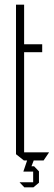

<svg xmlns="http://www.w3.org/2000/svg" viewBox="-20 -692 231 828"><path d="M49 -467V-672H84V-501L50 -467ZM50 -467 84 -501H162V-467ZM83 0 49 -27V-467H84V0ZM84 0V-35H191V-34L168 0ZM107 48 109 25H127L148 47V48ZM81 48V47L97 0H125V1L107 48ZM85 116 65 95V94H123V116ZM123 116V48H148V96L124 116Z"/></svg>

Font: Foldit ExtraLight
Style: Regular
Weight: 250
Version: Version 1.003